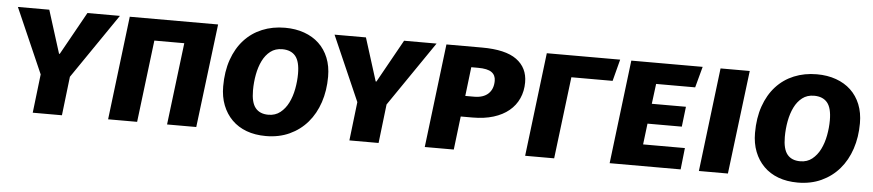

<svg xmlns="http://www.w3.org/2000/svg" viewBox="-39 -807 4767 1048"><g transform="rotate(5 2344.5 -283.0)"><path d="M341 -213 316 0H156L181 -212L25 -568H197L271 -333H275L406 -568H584Z M892 0 947 -450H783L728 0H569L638 -568H1122L1052 0Z M1745 -336Q1745 -260 1723.5 -195.5Q1702 -131 1661.5 -84Q1621 -37 1563.5 -10.5Q1506 16 1434 16Q1375 16 1328 -1.5Q1281 -19 1248 -52Q1215 -85 1197 -131Q1179 -177 1179 -234Q1179 -316 1201.5 -380.5Q1224 -445 1265 -490Q1306 -535 1363 -558.5Q1420 -582 1488 -582Q1546 -582 1593.5 -565Q1641 -548 1674.5 -516.5Q1708 -485 1726.5 -439.5Q1745 -394 1745 -336ZM1438 -101Q1476 -101 1503 -122.5Q1530 -144 1547 -178Q1564 -212 1572 -254.5Q1580 -297 1580 -338Q1580 -405 1555.5 -434.5Q1531 -464 1483 -464Q1445 -464 1418.5 -443.5Q1392 -423 1375.5 -389.5Q1359 -356 1351 -313.5Q1343 -271 1343 -226Q1343 -160 1367 -130.5Q1391 -101 1438 -101Z M2076 -213 2051 0H1891L1916 -212L1760 -568H1932L2006 -333H2010L2141 -568H2319Z M2548 -297Q2599 -297 2626 -322.5Q2653 -348 2653 -393Q2653 -424 2630.5 -440Q2608 -456 2556 -456H2519L2500 -297ZM2819 -399Q2819 -351 2801 -311Q2783 -271 2748.5 -242.5Q2714 -214 2664 -198.5Q2614 -183 2549 -183H2485L2463 0H2304L2373 -568H2568Q2697 -568 2758 -523.5Q2819 -479 2819 -399Z M3325 -568 3294 -449H3068L3013 0H2854L2923 -568Z M3532 -453 3518 -343H3705L3692 -233H3504L3490 -118H3719L3706 0H3317L3386 -568H3777L3746 -453Z M3806 0 3875 -568H4035L3965 0Z M4659 -336Q4659 -260 4637.5 -195.5Q4616 -131 4575.5 -84Q4535 -37 4477.5 -10.5Q4420 16 4348 16Q4289 16 4242 -1.5Q4195 -19 4162 -52Q4129 -85 4111 -131Q4093 -177 4093 -234Q4093 -316 4115.5 -380.5Q4138 -445 4179 -490Q4220 -535 4277 -558.5Q4334 -582 4402 -582Q4460 -582 4507.5 -565Q4555 -548 4588.5 -516.5Q4622 -485 4640.5 -439.5Q4659 -394 4659 -336ZM4352 -101Q4390 -101 4417 -122.5Q4444 -144 4461 -178Q4478 -212 4486 -254.5Q4494 -297 4494 -338Q4494 -405 4469.5 -434.5Q4445 -464 4397 -464Q4359 -464 4332.5 -443.5Q4306 -423 4289.5 -389.5Q4273 -356 4265 -313.5Q4257 -271 4257 -226Q4257 -160 4281 -130.5Q4305 -101 4352 -101Z"/></g></svg>

Font: Qjlgwqiwhsfqbnnlvksmvfsycuq
Style: Regular
Weight: 700
Italic angle: -8°
Designer: Carrois Corporate & Edenspiekermann
Foundry: Carrois Corporate GbR & Edenspiekermann AG
Version: Version 2.001